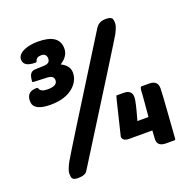

<svg xmlns="http://www.w3.org/2000/svg" viewBox="-129 -849 991 991"><g transform="rotate(-20 366.5 -353.5)"><path d="M105 3Q100 -3 100 -24Q100 -43 121 -82Q138 -114 493 -681Q511 -710 548 -710Q574 -710 582 -701Q588 -693 588 -673Q588 -655 569 -619Q558 -598 187 -7Q175 13 135 13Q112 13 105 3ZM454 -87Q415 -87 415 -113L440 -216Q465 -320 466 -320H506Q551 -320 551 -280Q551 -256 523 -159H584L594 -275Q595 -320 603 -320H647Q693 -320 693 -277Q693 -253 684 -132L675 -7Q675 0 668 0H623Q576 0 576 -38L579 -87ZM140 -628Q138 -622 132 -622Q67 -622 67 -662Q67 -688 99 -704Q131 -720 180 -720Q297 -720 297 -640Q297 -598 251 -569Q296 -547 296 -508Q296 -464 259 -431Q214 -391 131 -391Q37 -391 37 -445Q37 -497 91 -497Q99 -497 100 -492Q106 -471 145 -471Q198 -471 198 -502Q198 -527 164 -529L89 -532Q82 -532 82 -538L84 -553Q89 -589 118 -590L169 -592Q201 -594 201 -619Q201 -648 172 -648Q146 -648 140 -628Z"/></g></svg>

Font: PoetsenOne
Style: Regular
Weight: 400
Designer: Rodrigo Fuenzalida, Pablo Impallari
Foundry: Pablo Impallari, Rodrigo Fuenzalida
Version: Version 1.000